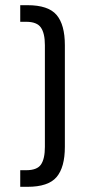

<svg xmlns="http://www.w3.org/2000/svg" viewBox="-20 -720 369 740"><path d="M86 -700H58V-636H81C108.3 -636 127.2 -628.7 137.5 -614C147.8 -599.3 153 -576.7 153 -546V-154C153 -123.3 148 -100.7 138 -86C128 -71.3 109 -64 81 -64H58V0H86C139.3 0 176.7 -12.5 198 -37.5C219.3 -62.5 230 -101.3 230 -154V-546C230 -598.7 219.3 -637.5 198 -662.5C176.7 -687.5 139.3 -700 86 -700Z"/></svg>

Font: Bebas Neue Regular two
Style: Regular2
Weight: 400
Designer: Ryoichi Tsunekawa & LGV (GE)
Foundry: Free Software Foundation, Inc.
Version: Version 1.003 August 13, 2016